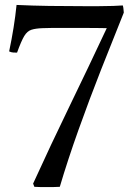

<svg xmlns="http://www.w3.org/2000/svg" viewBox="-20 -640 543 777"><path d="M119 116 114 103Q186 -55 261.5 -210.5Q337 -366 412 -526Q411 -526 385.5 -526.5Q360 -527 318.5 -527Q277 -527 228 -527Q212 -527 193 -527Q174 -527 152 -526Q124 -525 107 -519.5Q90 -514 78 -494Q66 -474 49 -427Q42 -427 33.5 -427.5Q25 -428 17 -432Q38 -531 47 -620Q112 -617 178.5 -616Q245 -615 320 -615Q348 -615 380 -615Q412 -615 438.5 -616Q465 -617 477 -618Q479 -611 479.5 -605Q480 -599 481 -589Q437 -480 389 -358Q341 -236 297.5 -114Q254 8 222 116Q211 117 195.5 117Q180 117 167 117Q155 117 143.5 117Q132 117 119 116Z"/></svg>

Font: Tiro Devanagari Sanskrit
Style: Regular
Weight: 400
Designer: Devanagari: John Hudson & Fiona Ross. Latin: John Hudson.
Foundry: Tiro Typeworks Ltd.
Version: Version 1.52